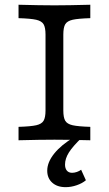

<svg xmlns="http://www.w3.org/2000/svg" viewBox="-20 -591 459 809"><path d="M171.8 -125.8V-445.2Q171.8 -475 163.7 -488.7Q155.6 -502.4 132.7 -507.7Q109.7 -512.9 58.1 -514.5V-571Q150 -568.5 209.7 -568.5Q266.1 -568.5 360.5 -571V-514.5Q308.9 -512.9 285.9 -507.7Q262.9 -502.4 254.8 -488.7Q246.8 -475 246.8 -445.2V-125.8Q246.8 -96 254.8 -82.3Q262.9 -68.5 285.9 -63.3Q308.9 -58.1 360.5 -56.5V0Q266.1 -2.4 209.7 -2.4Q150 -2.4 58.1 0V-56.5Q109.7 -58.1 132.7 -63.3Q155.6 -68.5 163.7 -82.3Q171.8 -96 171.8 -125.8ZM179 128.2Q179 92.7 208.5 56Q237.9 19.4 291.1 -12.1H325.8Q286.3 25.8 270.2 51.6Q254 77.4 254 102.4Q254 118.5 261.7 127.8Q269.4 137.1 283.9 137.1Q293.5 137.1 304 133.5Q314.5 129.8 321.8 124.2L341.9 168.5Q326.6 181.5 303.2 189.5Q279.8 197.6 256.5 197.6Q221 197.6 200 178.6Q179 159.7 179 128.2Z"/></svg>

Font: Playfair Micro SmCond SmLight
Style: Regular
Weight: 360
Width: 4
Designer: Claus Eggers Sørensen
Foundry: Claus Eggers Sørensen
Version: Version 2.100;Glyphs 3.2 (3219)